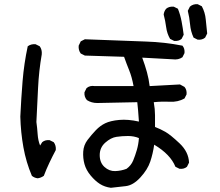

<svg xmlns="http://www.w3.org/2000/svg" viewBox="-20 -850 1040 909"><path d="M504.9 39.1Q475.6 35.2 453.1 21Q430.7 6.8 409.2 -19Q387.7 -44.9 379.9 -73.2Q372.1 -101.6 374 -132.3Q376 -163.1 394.5 -187.5Q413.1 -211.9 433.6 -233.4Q454.1 -254.9 478.5 -266.6Q502.9 -278.3 544.4 -282.2Q585.9 -286.1 637.7 -274.4Q633.8 -334 629.9 -366.2L440.4 -362.3Q413.1 -362.3 391.6 -376Q377.9 -391.6 379.9 -413.1L389.6 -432.6Q405.3 -446.3 428.7 -442.4H612.3Q604.5 -485.4 591.8 -516.6Q579.1 -547.9 567.4 -581.1L381.8 -586.9L362.3 -596.7Q350.6 -612.3 352.5 -633.8L362.3 -654.3L381.8 -664.1Q583 -656.2 671.4 -653.3Q759.8 -650.4 843.8 -633.8Q855.5 -620.1 853.5 -598.6L843.8 -579.1Q824.2 -565.4 796.9 -569.3L653.3 -577.1Q667 -540 675.8 -507.8Q684.6 -475.6 688.5 -442.4L832 -450.2L853.5 -438.5Q865.2 -424.8 863.3 -403.3L853.5 -383.8Q822.3 -366.2 783.7 -368.2Q745.1 -370.1 708 -366.2Q713.9 -333 713.9 -304.7Q713.9 -276.4 713.9 -249Q739.3 -239.3 763.2 -225.6Q787.1 -211.9 830.1 -171.4Q873 -130.9 875 -80.1L865.2 -60.5Q851.6 -48.8 830.1 -50.8L810.5 -60.5Q787.1 -119.1 710 -165Q704.1 -123 691.4 -85Q678.7 -46.9 644.5 -9.8Q610.4 27.3 575.2 31.2Q540 35.2 504.9 39.1ZM158.2 -5.9Q142.6 -7.8 130.9 -17.6Q103.5 -82 90.8 -152.8Q78.1 -223.6 76.2 -297.9Q80.1 -381.8 86.9 -465.8Q93.8 -549.8 111.3 -630.9Q127 -642.6 148.4 -640.6L168 -630.9Q179.7 -615.2 177.7 -592.8Q164.1 -514.6 160.2 -433.6Q156.2 -352.5 152.3 -272.5Q156.2 -245.1 158.2 -214.8Q160.2 -184.6 169.9 -161.1L179.7 -176.8Q193.4 -188.5 214.8 -186.5L234.4 -176.8Q246.1 -161.1 244.1 -139.6Q228.5 -110.4 213.9 -79.6Q199.2 -48.8 187.5 -17.6Q173.8 -7.8 158.2 -5.9ZM579.1 -50.8Q600.6 -66.4 610.4 -89.8Q620.1 -113.3 627.9 -140.1Q635.7 -167 637.7 -196.3Q614.3 -206.1 585.9 -206.1Q557.6 -206.1 531.2 -202.1Q504.9 -198.2 478.5 -174.8Q452.1 -151.4 452.1 -115.7Q452.1 -80.1 474.6 -59.6Q497.1 -39.1 525.4 -40Q553.7 -41 579.1 -50.8ZM804.7 -656.2 785.2 -666Q770.5 -691.4 766.6 -721.7Q762.7 -752 754.9 -781.2Q756.8 -796.9 766.6 -808.6Q780.3 -820.3 802.7 -818.4L822.3 -808.6Q834 -779.3 839.8 -748Q845.7 -716.8 849.6 -685.5L839.8 -666Q826.2 -654.3 804.7 -656.2ZM916 -662.1 896.5 -671.9Q882.8 -701.2 879.9 -734.4Q877 -767.6 869.1 -798.8L878.9 -818.4Q894.5 -832 916 -830.1L935.5 -820.3Q951.2 -791 954.1 -757.8Q957 -724.6 960.9 -691.4L951.2 -671.9Q937.5 -660.2 916 -662.1Z"/></svg>

Font: NaikaiFont
Style: Regular-Lite
Weight: 400
Version: Version 1.67